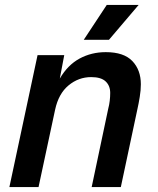

<svg xmlns="http://www.w3.org/2000/svg" viewBox="-20 -757 640 777"><path d="M18 0 132 -534H240L222 -439Q254 -494 302 -520Q350 -546 408 -546Q481 -546 515.5 -510Q550 -474 550 -416Q550 -392 545.5 -364.5Q541 -337 536 -315L469 0H351L418 -317Q422 -332 424 -348.5Q426 -365 426 -381Q426 -410 407.5 -427.5Q389 -445 349 -445Q298 -445 257.5 -411.5Q217 -378 203 -313L136 0ZM319 -596 412 -737H541L421 -596Z"/></svg>

Font: Geist Mono SemiBold
Style: Italic
Weight: 600
Italic angle: -12°
Monospace: yes
Designer: Basement.studio, Andrés Briganti, Mateo Zaragoza
Foundry: Basement.studio, Vercel, Andrés Briganti, Guido Ferreyra, Mateo Zaragoza
Version: Version 1.500; ttfautohint (v1.8.4.7-5d5b)